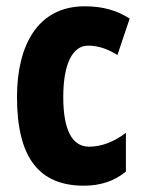

<svg xmlns="http://www.w3.org/2000/svg" viewBox="-20 -580 455 610"><path d="M247 10C297 10 343 -4 380 -35V-158C342 -129 302 -114 263 -114C209 -114 181 -167 181 -272C181 -378 211 -435 260 -435C291 -435 322 -425 353 -405L392 -521C351 -547 307 -560 249 -560C100 -560 34 -436 34 -272C34 -79 104 10 247 10Z"/></svg>

Font: Noto Sans Arabic UI XCn XBd
Style: Regular
Weight: 800
Width: 2
Designer: Monotype Design Team, Nadine Chahine and Nizar Qandah
Foundry: Monotype Imaging Inc.
Version: Version 2.010